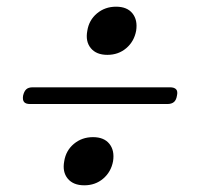

<svg xmlns="http://www.w3.org/2000/svg" viewBox="-20 -620 640 574"><path d="M480 -309H70Q57 -309 52 -315Q47 -321 49 -334Q52 -347 58.5 -353Q65 -359 78 -359H488Q501 -359 506.5 -353Q512 -347 509 -334Q507 -321 500 -315Q493 -309 480 -309ZM301 -456Q268 -456 251.5 -476Q235 -496 241 -528Q246 -560 270 -580Q294 -600 327 -600Q360 -600 376 -580Q392 -560 387 -528Q381 -496 357.5 -476Q334 -456 301 -456ZM232 -66Q199 -66 182.5 -86Q166 -106 172 -138Q177 -170 201 -190Q225 -210 258 -210Q291 -210 307 -190Q323 -170 318 -138Q312 -106 288.5 -86Q265 -66 232 -66Z"/></svg>

Font: Maple Mono NL Thin
Style: Italic
Weight: 250
Italic angle: -10°
Monospace: yes
Designer: subframe7536
Version: Version 7.000